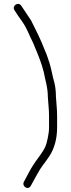

<svg xmlns="http://www.w3.org/2000/svg" viewBox="-20 -762 359 975"><path d="M229 -174V-115C229 -105 228.3 -95.7 227 -87C221.5 -51.5 215.2 -19.6 198 5C182.6 30.1 165.8 49.4 150 74C134.1 96.9 114 139.3 101 162C94.9 174.3 102.3 185.6 110.5 190C126.8 198.7 137 183.7 141 173C157.2 144.7 179.7 99.8 199 75C210.4 62.2 221.1 43.6 232 29C255.7 -7.8 270 -56.5 270 -115V-173C270 -207.8 266 -237.2 264 -271C264 -296.8 261.2 -322.4 256 -343C246.8 -372.9 241.4 -410 232 -440C224.6 -460.8 217.4 -487.1 208 -506C187.9 -559.5 162 -610 138 -658C121.3 -684.3 104.4 -706.8 88 -733C72.4 -754.8 40 -733.8 53 -711C65 -691.8 77.6 -672.9 91 -655C105.6 -634.6 116.8 -612.6 128 -587C137.3 -564.4 147.6 -548.8 156 -525C173.3 -484 190.5 -442.9 202 -397C209.5 -354.4 223 -319.2 223 -269C224.8 -237 229 -207.4 229 -174Z"/></svg>

Font: HoneyBee
Style: SeLit
Weight: 300
Foundry: Cannot Into Space Fonts
Version: Version 0.89